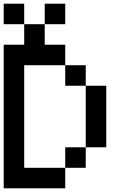

<svg xmlns="http://www.w3.org/2000/svg" viewBox="-20 -1020 707 1040"><path d="M555.6 -222.2H444.4V-555.6H555.6ZM333.3 -888.9H222.2V-1000H333.3ZM111.1 -888.9H0V-1000H111.1ZM222.2 -777.8H333.3V-666.7H111.1V-111.1H333.3V0H0V-777.8H111.1V-888.9H222.2ZM444.4 -111.1H333.3V-222.2H444.4ZM444.4 -555.6H333.3V-666.7H444.4Z"/></svg>

Font: Pixeloid Sans
Style: Regular
Weight: 400
Designer: GGBotNet
Foundry: GGBotNet
Version: 0.5